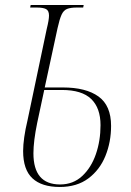

<svg xmlns="http://www.w3.org/2000/svg" viewBox="-20 -734 521 764"><path d="M218 10Q146 10 109 -24.5Q72 -59 72 -133Q72 -157 76.5 -188.5Q81 -220 89 -253L166 -619Q175 -655 175 -672Q175 -692 163 -698Q151 -704 127 -704H100L102 -714H313L311 -704H285Q261 -704 247 -698.5Q233 -693 225 -675.5Q217 -658 209 -622L158 -386H230Q322 -386 372 -350Q422 -314 422 -233Q422 -169 399.5 -113.5Q377 -58 331.5 -24Q286 10 218 10ZM219 0Q271 0 307 -33.5Q343 -67 361.5 -120.5Q380 -174 380 -236Q380 -304 343 -340Q306 -376 226 -376H156L128 -245Q113 -172 113 -124Q113 0 219 0Z"/></svg>

Font: Noto Serif Display Condensed ExtraLight
Style: Italic
Weight: 200
Width: 3
Italic angle: -12°
Designer: Monotype Design Team
Foundry: Monotype Imaging Inc.
Version: Version 2.009